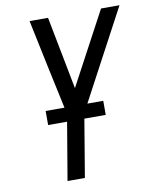

<svg xmlns="http://www.w3.org/2000/svg" viewBox="-83 -798 686 860"><g transform="rotate(-10 260.0 -367.5)"><path d="M154 0 204 -296 158 -511 111 -735H195L259 -404L436 -735H520L281 -287L233 0ZM112 -262V-326H374V-262Z"/></g></svg>

Font: Iosevka SS04 Oblique
Style: Regular
Weight: 400
Italic angle: -9°
Monospace: yes
Designer: Belleve Invis
Foundry: Belleve Invis
Version: Version 19.0.0; ttfautohint (v1.8.4)